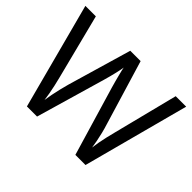

<svg xmlns="http://www.w3.org/2000/svg" viewBox="-145 -967 1219 1219"><g transform="rotate(45 465.0 -357.0)"><path d="M917 -714 727 0H636L497 -468Q491 -489 485 -511Q479 -533 474 -553Q469 -573 465.5 -587.5Q462 -602 461 -609Q460 -602 457.5 -587.5Q455 -573 450 -553Q445 -533 439.5 -510.5Q434 -488 427 -465L292 0H201L12 -714H106L217 -278Q225 -247 231.5 -217.5Q238 -188 243 -160.5Q248 -133 251 -108Q255 -134 260.5 -163.5Q266 -193 273.5 -223Q281 -253 289 -283L415 -714H508L639 -280Q649 -249 656.5 -218Q664 -187 669.5 -159Q675 -131 678 -108Q681 -133 686 -160.5Q691 -188 698 -218Q705 -248 713 -279L823 -714Z"/></g></svg>

Font: Noto Sans Tangsa
Style: Regular
Weight: 400
Designer: David Williams
Foundry: Google LLC
Version: Version 1.504